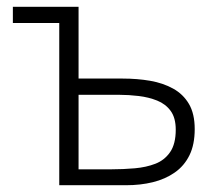

<svg xmlns="http://www.w3.org/2000/svg" viewBox="-20 -547 639 567"><path d="M155 0V-479H18V-527H212V-315H342Q385 -315 423 -308.5Q461 -302 491 -285.5Q521 -269 538 -240Q555 -211 555 -166Q555 -120 539.5 -88.5Q524 -57 496 -37.5Q468 -18 431.5 -9Q395 0 352 0ZM212 -47H309Q344 -47 378 -50Q412 -53 439 -63.5Q466 -74 482.5 -98Q499 -122 499 -164Q499 -199 484 -219.5Q469 -240 444 -250Q419 -260 389.5 -263.5Q360 -267 333 -267H212Z"/></svg>

Font: Onest ExtraLight
Style: Regular
Weight: 250
Designer: Dmitri Voloshin, Andrey Kudryavtsev
Foundry: Dmitri Voloshin, Andrey Kudryavtsev
Version: Version 1.000;gftools[0.9.33]